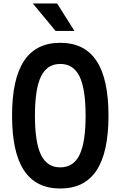

<svg xmlns="http://www.w3.org/2000/svg" viewBox="-20 -1062 690 1099"><path d="M325 17Q186 17 117.5 -86.5Q49 -190 49 -400Q49 -610 117.5 -713.5Q186 -817 325 -817Q464 -817 532.5 -713.5Q601 -610 601 -400Q601 -190 532.5 -86.5Q464 17 325 17ZM325 -104Q400 -104 435 -175Q470 -246 470 -400Q470 -554 435 -625Q400 -696 325 -696Q250 -696 215 -625Q180 -554 180 -400Q180 -246 215 -175Q250 -104 325 -104ZM406 -885H298L168 -1042H307Z"/></svg>

Font: Martian Mono SemiCondensed Medium
Style: Regular
Weight: 500
Width: 4
Designer: Roman Shamin
Foundry: Evil Martians
Version: Version 1.000